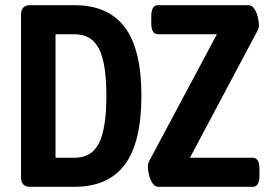

<svg xmlns="http://www.w3.org/2000/svg" viewBox="-20 -720 1030 740"><path d="M96 0Q61 0 61 -37V-663Q61 -700 96 -700H267Q397 -700 461 -615Q525 -530 525 -351Q525 -171 461 -85.5Q397 0 267 0ZM194 -112H268Q333 -112 361.5 -168.5Q390 -225 390 -351Q390 -476 361.5 -532Q333 -588 268 -588H194ZM590 0Q577 0 568 -13.5Q559 -27 554.5 -45Q550 -63 550 -76Q550 -79 550.5 -85.5Q551 -92 556 -101L816 -588H589Q563 -588 563 -631V-657Q563 -700 589 -700H938Q951 -700 960 -686.5Q969 -673 973.5 -655Q978 -637 978 -624Q978 -616 976.5 -611Q975 -606 971 -599L712 -112H954Q980 -112 980 -69V-43Q980 0 954 0Z"/></svg>

Font: Asap Condensed SemiBold
Style: Regular
Weight: 600
Width: 3
Designer: Pablo Cosgaya
Foundry: Omnibus-Type
Version: Version 3.001; ttfautohint (v1.8.4.7-5d5b)